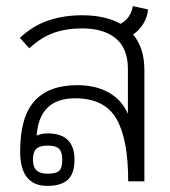

<svg xmlns="http://www.w3.org/2000/svg" viewBox="-20 -594 558 629"><path d="M46 -98Q46 -211 93 -263Q140 -315 233 -315Q293 -315 336 -291Q379 -267 399 -221V-369Q399 -435 359.5 -468Q320 -501 249 -501Q198 -501 156.5 -486.5Q115 -472 76 -436L45 -470Q88 -510 138.5 -527Q189 -544 249 -544Q325 -544 375 -516Q409 -535 415 -574L465 -563Q463 -539 450 -517Q437 -495 416 -481Q453 -437 453 -365V0H400Q400 -139 361 -205.5Q322 -272 226 -272Q109 -272 100 -150Q118 -157 136 -157Q224 -157 224 -71Q224 -25 202 -5Q180 15 135 15Q46 15 46 -98ZM184 -71Q184 -96 173.5 -106.5Q163 -117 136 -117Q110 -117 99 -106.5Q88 -96 88 -71Q88 -47 99.5 -36Q111 -25 136 -25Q164 -25 174 -34.5Q184 -44 184 -71Z"/></svg>

Font: Pridi ExtraLight
Style: Regular
Weight: 275
Designer: Katatrad Team
Foundry: CadsonDemak
Version: Version 1.001